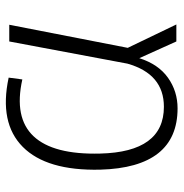

<svg xmlns="http://www.w3.org/2000/svg" viewBox="-6 -588 605 632"><g transform="rotate(90 296.0 -271.5)"><path d="M538 -299Q542 -123 463 -44.5Q384 34 235 2L241 -43Q367 -15 428 -80Q489 -145 485 -299Q480 -509 331 -509Q223 -509 189 -389L116 0H61L137 -390L60 -550H116L171 -428Q191 -491 235.5 -522.5Q280 -554 336 -554Q531 -554 538 -299Z"/></g></svg>

Font: Assistant Light
Style: Regular
Weight: 300
Designer: Hebrew By Ben Nathan, Latin by Paul Hunt
Version: Version 2.001;PS 002.001;hotconv 1.0.88;makeotf.lib2.5.64775